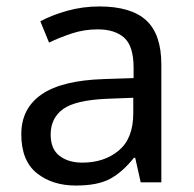

<svg xmlns="http://www.w3.org/2000/svg" viewBox="-20 -565 601 595"><path d="M288 -545Q386 -545 433 -502Q480 -459 480 -365V0H416L399 -76H395Q360 -32 321.5 -11Q283 10 215 10Q142 10 94 -28.5Q46 -67 46 -149Q46 -229 109 -272.5Q172 -316 303 -320L394 -323V-355Q394 -422 365 -448Q336 -474 283 -474Q241 -474 203 -461.5Q165 -449 132 -433L105 -499Q140 -518 188 -531.5Q236 -545 288 -545ZM314 -259Q214 -255 175.5 -227Q137 -199 137 -148Q137 -103 164.5 -82Q192 -61 235 -61Q303 -61 348 -98.5Q393 -136 393 -214V-262Z"/></svg>

Font: Noto Sans Kawi
Style: Regular
Weight: 400
Designer: Fadhl Haqq
Version: Version 1.000